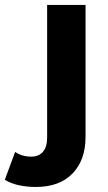

<svg xmlns="http://www.w3.org/2000/svg" viewBox="-113 -558 440 780"><path d="M32.3 201.6Q-4.1 201.6 -37.2 194.3Q-70.4 187 -93.4 172.2L-51.5 59.2Q-24.4 78.3 14.6 78.3Q44.3 78.3 61.4 58.7Q78.5 39.2 78.5 -0.4V-537.9H234.5V-1.5Q234.5 91.9 181.8 146.7Q129 201.6 32.3 201.6Z"/></svg>

Font: Montserrat Thin
Style: Regular
Weight: 100
Designer: Julieta Ulanovsky
Foundry: Julieta Ulanovsky
Version: Version 9.000